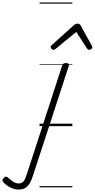

<svg xmlns="http://www.w3.org/2000/svg" viewBox="-323 -1030 774 1568"><path d="M-172 518Q-206 518 -239.5 500.5Q-273 483 -295 459Q-303 451 -302.5 441Q-302 431 -291 422Q-281 412 -272.5 413Q-264 414 -256 422Q-235 441 -214.5 454.5Q-194 468 -170 468Q-145 468 -131 451Q-117 434 -102 387L185 -496Q189 -506 195.5 -510.5Q202 -515 216 -515Q231 -515 237 -509.5Q243 -504 240 -495L-49 390Q-64 440 -81 467.5Q-98 495 -119.5 506.5Q-141 518 -172 518ZM113 -623Q105 -623 98 -630Q91 -637 91 -645Q91 -650 93.5 -654Q96 -658 100 -662L281 -825Q289 -832 296 -834.5Q303 -837 311 -837Q318 -837 324.5 -834Q331 -831 335 -823L425 -660Q428 -655 429.5 -651Q431 -647 431 -644Q431 -635 422 -629Q413 -623 406 -623Q400 -623 395.5 -626Q391 -629 388 -634L300 -769L135 -634Q128 -629 123.5 -626Q119 -623 113 -623ZM0 490H268V500H0ZM0 -20H268V0H0ZM0 -505H268V-500H0ZM0 -1010H268V-1000H0Z"/></svg>

Font: Playwrite NZ Guides
Style: Regular
Weight: 400
Designer: Veronika Burian, José Scaglione
Foundry: TypeTogether
Version: Version 1.003